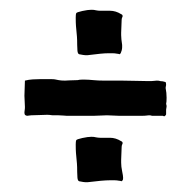

<svg xmlns="http://www.w3.org/2000/svg" viewBox="-20 -497 391 393"><path d="M136 -470Q137 -472 148.5 -474.5Q160 -477 167 -477Q173 -477 176 -476Q181 -475 185 -475Q189 -475 193 -475H205Q217 -475 228 -468Q231 -467 231 -464Q231 -463 230 -461Q229 -459 229 -456L228 -430V-425Q228 -422 228.5 -416.5Q229 -411 230 -405V-400Q230 -397 229 -393.5Q228 -390 227 -388Q225 -386 225 -386Q224 -386 223 -386.5Q222 -387 220 -387Q215 -388 210.5 -388Q206 -388 202 -388Q195 -388 185 -387Q175 -386 159 -384H155Q152 -384 142 -386Q139 -387 138.5 -393.5Q138 -400 138 -405Q138 -416 137.5 -422Q137 -428 136.5 -433Q136 -438 135.5 -444Q135 -450 135 -461Q135 -468 136 -470ZM320 -284Q321 -283 321 -279Q321 -277 320.5 -275.5Q320 -274 320 -271V-266V-264V-263Q320 -262 318 -260Q317 -259 316 -259Q315 -259 314.5 -259.5Q314 -260 312 -260H301H291Q289 -261 285 -261Q283 -261 280 -260.5Q277 -260 272 -260H223Q217 -260 211 -260.5Q205 -261 199 -261Q192 -261 186 -260.5Q180 -260 173 -260H116Q114 -260 109.5 -260.5Q105 -261 100 -261H88Q86 -261 83.5 -261.5Q81 -262 76 -262Q68 -262 60.5 -261.5Q53 -261 44 -261Q42 -261 39.5 -260.5Q37 -260 36 -260Q33 -260 31 -262Q30 -264 30 -267Q30 -269 30.5 -271.5Q31 -274 31 -278Q31 -284 30.5 -289.5Q30 -295 30 -301Q30 -309 30.5 -316.5Q31 -324 31 -332Q39 -334 47 -334.5Q55 -335 62 -335H85Q90 -335 92.5 -334.5Q95 -334 100 -333Q105 -332 113 -332Q116 -332 122.5 -332.5Q129 -333 139 -333Q143 -334 147 -334Q151 -334 155 -334Q161 -334 171 -333Q181 -332 193 -332H230Q245 -332 258.5 -331.5Q272 -331 284 -331Q292 -331 295.5 -331.5Q299 -332 301 -332Q306 -332 308 -331Q313 -331 319 -329Q320 -327 320 -323Q320 -322 319.5 -320.5Q319 -319 319 -317Q320 -312 320.5 -307Q321 -302 321 -297Q321 -288 320 -284ZM136 -210Q137 -212 148.5 -214.5Q160 -217 167 -217Q173 -217 176 -216Q181 -215 185 -215Q189 -215 193 -215H205Q217 -215 228 -208Q231 -207 231 -204Q231 -203 230 -201Q229 -199 229 -196L228 -170V-164Q228 -156 230 -146.5Q232 -137 232 -133Q232 -129 231 -128Q229 -126 229 -126Q228 -126 227 -126.5Q226 -127 224 -127Q219 -128 214.5 -128Q210 -128 205 -128Q198 -128 186.5 -127Q175 -126 159 -124H155Q152 -124 142 -126Q139 -127 138.5 -133.5Q138 -140 138 -145Q138 -156 137.5 -162Q137 -168 136.5 -173Q136 -178 135.5 -184Q135 -190 135 -201Q135 -208 136 -210Z"/></svg>

Font: Kirang Haerang sl
Style: Regular
Weight: 400
Version: Version 1.00